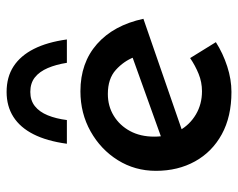

<svg xmlns="http://www.w3.org/2000/svg" viewBox="-88 -606 704 567"><g transform="rotate(-90 263.5 -322.0)"><path d="M276 10Q203 10 151 -18.5Q99 -47 71 -97.5Q43 -148 43 -213Q43 -275 74.5 -325.5Q106 -376 159.5 -406Q213 -436 278 -436Q362 -436 417.5 -387Q473 -338 492 -250L151 -132L127 -192L400 -290L379 -277Q367 -308 341 -331.5Q315 -355 270 -355Q234 -355 205.5 -337.5Q177 -320 160.5 -289.5Q144 -259 144 -218Q144 -176 161.5 -144.5Q179 -113 209.5 -95Q240 -77 278 -77Q305 -77 329.5 -87Q354 -97 376 -112L423 -36Q390 -15 351.5 -2.5Q313 10 276 10ZM276 -654Q320 -654 351.5 -633.5Q383 -613 403 -573.5Q423 -534 431 -476H362Q357 -508 346.5 -532.5Q336 -557 319 -570.5Q302 -584 276 -584Q251 -584 234 -570.5Q217 -557 207 -532.5Q197 -508 193 -476H123Q131 -535 151 -574.5Q171 -614 202.5 -634Q234 -654 276 -654Z"/></g></svg>

Font: Josefin Sans Thin Medium
Style: Regular
Weight: 500
Version: Version 2.000